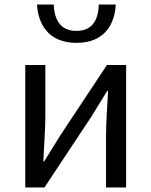

<svg xmlns="http://www.w3.org/2000/svg" viewBox="-20 -831 671 851"><path d="M92 0H177L383 -311C403 -344 434 -394 455 -428H459C455 -357 450 -284 450 -227V0H539V-543H454L248 -232C228 -199 197 -149 176 -116H172C175 -186 181 -259 181 -316V-543H92ZM319 -641C444 -641 489 -725 493 -811H418C416 -748 393 -694 319 -694C244 -694 221 -748 218 -811H144C149 -725 194 -641 319 -641Z"/></svg>

Font: Source Han Sans CN Regular
Style: Regular
Weight: 400
Designer: Ryoko NISHIZUKA (kana & ideographs); Paul D. Hunt (Latin, Greek & Cyrillic); Wenlong ZHANG (bopomofo); Sandoll Communica
Foundry: Adobe Systems Incorporated
Version: Version 1.004;PS 1.004;hotconv 1.0.82;makeotf.lib2.5.63406